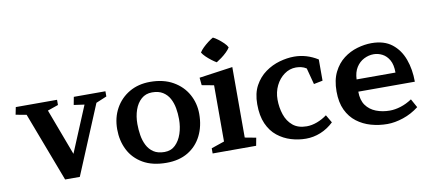

<svg xmlns="http://www.w3.org/2000/svg" viewBox="-69 -1010 2851 1274"><g transform="rotate(-10 1356.5 -373.0)"><path d="M424 -477 434 -530H647V-495L575 -465L381 0H282L105 -467L33 -480L43 -530H321V-495L249 -470L366 -158L495 -467Z M949 -540Q1039 -540 1103 -503.5Q1167 -467 1200.5 -406.5Q1234 -346 1234 -274Q1234 -192 1202 -128Q1170 -64 1110 -28Q1050 8 965 8Q870 8 806.5 -29Q743 -66 711.5 -128.5Q680 -191 680 -268Q680 -346 714 -407.5Q748 -469 808.5 -504.5Q869 -540 949 -540ZM964 -65Q1008 -65 1037 -93Q1066 -121 1081 -166Q1096 -211 1096 -263Q1096 -301 1089.5 -337.5Q1083 -374 1067 -403.5Q1051 -433 1022.5 -451Q994 -469 950 -469Q907 -469 877.5 -443Q848 -417 833 -374Q818 -331 818 -279Q818 -242 824 -204Q830 -166 846 -134.5Q862 -103 890.5 -84Q919 -65 964 -65Z M1316 -673Q1325 -688 1341.5 -704Q1358 -720 1377 -734.5Q1396 -749 1411 -757Q1426 -750 1444.5 -736Q1463 -722 1479.5 -706Q1496 -690 1503 -675Q1495 -661 1478 -644.5Q1461 -628 1442 -614Q1423 -600 1408 -591Q1394 -599 1375.5 -613Q1357 -627 1340.5 -643Q1324 -659 1316 -673ZM1283 -459 1278 -510 1504 -542V-67L1579 -53L1569 0H1276V-35L1364 -65V-444Z M1989 -447Q1972 -458 1954 -462Q1936 -466 1919 -466Q1876 -466 1840 -440Q1804 -414 1783 -371Q1762 -328 1762 -277Q1762 -224 1778 -176Q1794 -128 1829.5 -98.5Q1865 -69 1923 -69Q1957 -69 1993 -82.5Q2029 -96 2060 -119L2091 -66Q2051 -28 2003 -8.5Q1955 11 1904 11Q1853 11 1803.5 -4Q1754 -19 1713 -51.5Q1672 -84 1648 -138Q1624 -192 1624 -270Q1624 -344 1652 -395Q1680 -446 1724.5 -478Q1769 -510 1820.5 -524.5Q1872 -539 1919 -539Q2003 -539 2078 -492V-349L2018 -337Z M2299 -236Q2299 -179 2324 -144Q2349 -109 2391.5 -92.5Q2434 -76 2484 -76Q2519 -76 2557.5 -88Q2596 -100 2634 -125L2666 -67Q2617 -29 2560 -10Q2503 9 2453 9Q2396 9 2343 -6Q2290 -21 2248 -53Q2206 -85 2181.5 -136.5Q2157 -188 2157 -262Q2157 -339 2183.5 -392Q2210 -445 2252 -477Q2294 -509 2344 -523.5Q2394 -538 2440 -538Q2525 -538 2577.5 -497Q2630 -456 2655 -387.5Q2680 -319 2680 -236ZM2564 -318Q2564 -371 2546 -402.5Q2528 -434 2500 -448.5Q2472 -463 2442 -463Q2408 -463 2376.5 -447Q2345 -431 2324.5 -399Q2304 -367 2302 -318Z"/></g></svg>

Font: Brawler
Style: Bold
Weight: 700
Designer: Oleg Frolov, Haley Fiege
Foundry: Oleg Frolov, Haley Fiege
Version: Version 1.101; ttfautohint (v1.8.3)